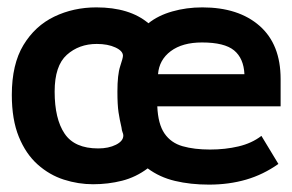

<svg xmlns="http://www.w3.org/2000/svg" viewBox="-20 -488 790 520"><path d="M546 12Q496 12 454 2Q412 -8 380 -32Q348 -8 310.5 1.5Q273 11 232 11Q192 11 153 -1.5Q114 -14 82 -42.5Q50 -71 31 -117.5Q12 -164 12 -231Q12 -314 43.5 -366Q75 -418 127 -443Q179 -468 241 -468Q331 -468 382 -425Q408 -446 446.5 -457Q485 -468 528 -468Q626 -468 683 -418Q740 -368 740 -274V-200H406Q408 -152 425.5 -126.5Q443 -101 474.5 -92Q506 -83 549 -83Q590 -83 626 -91.5Q662 -100 688 -120L734 -44Q693 -15 646.5 -1.5Q600 12 546 12ZM408 -287H642Q640 -330 614 -351.5Q588 -373 527 -373Q474 -373 442.5 -349.5Q411 -326 408 -287ZM246 -86Q274 -86 294 -96Q314 -106 314 -121Q314 -125 312 -129.5Q310 -134 309 -143Q304 -164 301 -184Q298 -204 298 -240Q298 -286 305.5 -308.5Q313 -331 313 -337Q313 -350 292.5 -359.5Q272 -369 242 -369Q194 -369 161 -339.5Q128 -310 128 -240Q128 -166 155 -126Q182 -86 246 -86Z"/></svg>

Font: Inconsolata ExtraExpanded ExtraBold
Style: Regular
Weight: 800
Width: 8
Monospace: yes
Designer: Raph Levien, Cyreal, Brenton Simpson
Foundry: Raph Levien, Cyreal, Google
Version: Version 3.001; ttfautohint (v1.8.2.53-6de2)